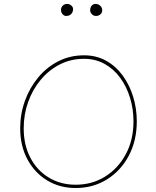

<svg xmlns="http://www.w3.org/2000/svg" viewBox="-20 -944 785 965"><path d="M360.4 1Q279.8 1 216.8 -37.4Q153.8 -75.7 117.7 -143.3Q81.5 -210.9 81.5 -299.3Q81.5 -371.1 105.2 -437Q128.9 -502.9 171.9 -554.7Q214.8 -606.4 273.4 -636.2Q332 -666 402.3 -666Q464.8 -666 513.9 -638.4Q563 -610.8 597.2 -563.7Q631.3 -516.6 649.4 -457.3Q667.5 -397.9 667.5 -334Q667.5 -237.3 627.4 -161.6Q587.4 -85.9 517.8 -42.5Q448.2 1 360.4 1ZM360.4 -15.6Q442.9 -15.6 508.5 -56.6Q574.2 -97.7 612.5 -169.4Q650.9 -241.2 650.9 -334Q650.9 -396 633.5 -452.6Q616.2 -509.3 583.7 -553.5Q551.3 -597.7 505.4 -623Q459.5 -648.4 402.3 -648.4Q336.4 -648.4 281.2 -620.4Q226.1 -592.3 185.1 -543.5Q144 -494.6 121.6 -431.6Q99.1 -368.7 99.1 -299.3Q99.1 -214.8 132.8 -150.9Q166.5 -86.9 225.6 -51.3Q284.7 -15.6 360.4 -15.6ZM493.7 -892.6Q493.7 -879.4 484.4 -871.6Q475.1 -863.8 462.9 -863.8Q449.7 -863.8 441.4 -873Q433.1 -882.3 433.1 -892.1Q433.1 -906.7 440.9 -915.5Q448.7 -924.3 459.5 -924.3Q474.6 -924.3 484.1 -914.8Q493.7 -905.3 493.7 -892.6ZM347.2 -898.4Q347.2 -882.8 337.6 -873.3Q328.1 -863.8 312.5 -863.8Q301.8 -863.8 294.2 -873Q286.6 -882.3 286.6 -894Q286.6 -906.7 295.4 -915.5Q304.2 -924.3 316.9 -924.3Q328.6 -924.3 337.9 -916.7Q347.2 -909.2 347.2 -898.4Z"/></svg>

Font: Mikhak-FD Thin
Style: Regular
Weight: 100
Designer: Amin Abedi
Version: Version 3.2